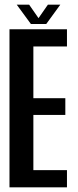

<svg xmlns="http://www.w3.org/2000/svg" viewBox="-20 -800 331 820"><path d="M20.5 0V-675H266V-601.5H122.5V-380.5H259V-309H122.5V-73.5H266V0ZM112 -697.5 51.5 -780H104.5L144.5 -722.5L184.5 -780H237.5L177.5 -697.5Z"/></svg>

Font: Anybody Condensed Medium
Style: Regular
Weight: 500
Width: 3
Designer: Tyler Finck
Foundry: Etcetera Type Company
Version: Version 1.010; ttfautohint (v1.8.3) -l 8 -r 50 -G 200 -x 14 